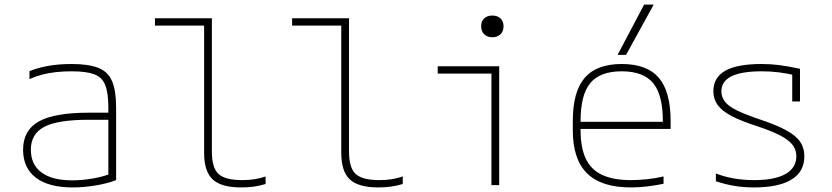

<svg xmlns="http://www.w3.org/2000/svg" viewBox="-20 -810 3640 840"><path d="M298 10Q193 10 137 -32.5Q81 -75 81 -155Q81 -240 149.5 -278.5Q218 -317 369 -317H470V-286H368Q232 -286 173.5 -255Q115 -224 115 -155Q115 -90 161.5 -55.5Q208 -21 296 -21Q341 -21 388.5 -29.5Q436 -38 468 -52L454 -31V-340Q454 -403 440.5 -437.5Q427 -472 392.5 -485Q358 -498 293 -498Q257 -498 225 -494.5Q193 -491 164.5 -483.5Q136 -476 109 -464V-499Q147 -514 192.5 -522Q238 -530 294 -530Q368 -530 410.5 -513Q453 -496 470.5 -454.5Q488 -413 488 -340V-22Q453 -8 400.5 1Q348 10 298 10Z M1035 10Q948 10 910.5 -25Q873 -60 873 -142V-698H658V-730H907V-146Q907 -76 936 -49Q965 -22 1040 -22Q1069 -22 1094 -26Q1119 -30 1142 -38V-5Q1116 3 1090 6.5Q1064 10 1035 10Z M1635 10Q1548 10 1510.5 -25Q1473 -60 1473 -142V-698H1258V-730H1507V-146Q1507 -76 1536 -49Q1565 -22 1640 -22Q1669 -22 1694 -26Q1719 -30 1742 -38V-5Q1716 3 1690 6.5Q1664 10 1635 10Z M2130 0V-488H1895V-520H2164V0ZM2134 -647Q2112 -647 2098.5 -660Q2085 -673 2085 -695Q2085 -717 2098.5 -729.5Q2112 -742 2134 -742Q2156 -742 2169.5 -729.5Q2183 -717 2183 -695Q2183 -673 2169.5 -660Q2156 -647 2134 -647Z M2740 10Q2611 10 2548.5 -51.5Q2486 -113 2486 -240V-280Q2486 -409 2538 -469.5Q2590 -530 2700 -530Q2811 -530 2862.5 -469.5Q2914 -409 2914 -280V-246H2505V-277H2893L2880 -263V-279Q2880 -395 2837.5 -446.5Q2795 -498 2700 -498Q2605 -498 2562.5 -446.5Q2520 -395 2520 -280V-241Q2520 -164 2543 -115.5Q2566 -67 2615 -44.5Q2664 -22 2740 -22Q2775 -22 2812 -26Q2849 -30 2883 -38V-6Q2850 1 2812.5 5.5Q2775 10 2740 10ZM2719 -570H2682L2798 -790H2840Z M3279 10Q3232 10 3191.5 3Q3151 -4 3112 -17V-51Q3151 -36 3192.5 -29Q3234 -22 3280 -22Q3370 -22 3417 -49Q3464 -76 3464 -126Q3464 -154 3448 -175.5Q3432 -197 3394 -217Q3356 -237 3292 -258Q3221 -281 3179.5 -303Q3138 -325 3119.5 -351Q3101 -377 3101 -411Q3101 -471 3153 -500.5Q3205 -530 3312 -530Q3350 -530 3387 -525.5Q3424 -521 3480 -509V-366H3446V-505L3467 -479Q3418 -490 3384 -494Q3350 -498 3313 -498Q3223 -498 3179.5 -476Q3136 -454 3136 -410Q3136 -386 3151.5 -365.5Q3167 -345 3204 -327Q3241 -309 3303 -288Q3375 -264 3418 -241Q3461 -218 3480 -190.5Q3499 -163 3499 -126Q3499 -59 3443 -24.5Q3387 10 3279 10Z"/></svg>

Font: M PLUS Code Latin Expanded ExtraLight
Style: Regular
Weight: 250
Width: 7
Designer: Coji Morishita
Foundry: UNDERFOREST DESIGN
Version: Version 1.002; ttfautohint (v1.8.3)